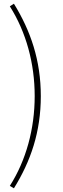

<svg xmlns="http://www.w3.org/2000/svg" viewBox="-20 -824 339 1035"><path d="M55 191C145 46 200 -112 200 -306C200 -499 145 -658 55 -804L33 -790C121 -651 167 -482 167 -306C167 -130 121 40 33 178Z"/></svg>

Font: Source Han Sans JP VF
Style: Regular
Weight: 250
Designer: Ryoko NISHIZUKA 西塚涼子 (kana, bopomofo & ideographs); Paul D. Hunt (Latin, Greek & Cyrillic); Sandoll Communications 산돌커뮤니
Foundry: Adobe
Version: Version 2.004;hotconv 1.0.118;makeotfexe 2.5.65603